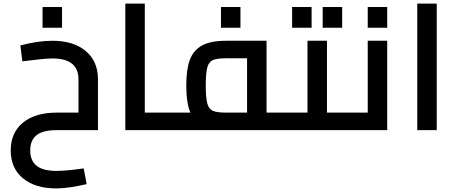

<svg xmlns="http://www.w3.org/2000/svg" viewBox="-20 -728 2555 1074"><path d="M149 114Q149 170 184.5 199Q220 228 297 228Q349 228 448 214L465 302Q360 326 295 326Q177 326 108.5 269.5Q40 213 40 113Q40 14 108.5 -42Q177 -98 297 -98H419V-284Q419 -401 274 -401Q248 -401 204.5 -396.5Q161 -392 105 -385L94 -474Q193 -500 273 -500Q390 -500 459 -443Q528 -386 528 -284V0H297Q219 0 184 28.5Q149 57 149 114ZM218 -689H327V-573H218Z M946 -49Q946 -24 942 -12Q938 0 926 0H681V-708H790V-98H926Q938 -98 942 -86Q946 -74 946 -49Z M1606 -49Q1606 -25 1601.5 -12.5Q1597 0 1586 0H926Q914 0 910 -12Q906 -24 906 -49Q906 -74 910 -86Q914 -98 926 -98H1045Q1022 -151 1022 -250Q1022 -340 1042 -393.5Q1062 -447 1110 -473.5Q1158 -500 1245 -500H1471V-98H1586Q1597 -98 1601.5 -85.5Q1606 -73 1606 -49ZM1245 -98H1362V-402H1245Q1194 -402 1171 -392Q1148 -382 1139.5 -350.5Q1131 -319 1131 -250Q1131 -181 1139.5 -149.5Q1148 -118 1171 -108Q1194 -98 1245 -98ZM1216 -689H1325V-573H1216Z M1943 -49Q1943 -24 1939 -12Q1935 0 1923 0H1586Q1574 0 1570 -12Q1566 -24 1566 -49Q1566 -74 1570 -86Q1574 -98 1586 -98H1700V-500H1809V-98H1923Q1935 -98 1939 -86Q1943 -74 1943 -49ZM1614 -689H1723V-573H1614ZM1785 -689H1894V-573H1785Z M2146 -500V0H1923Q1911 0 1907 -12Q1903 -24 1903 -49Q1903 -74 1907 -86Q1911 -98 1923 -98H2037V-500ZM2037 -689H2146V-573H2037Z M2314 -708H2423V0H2314Z"/></svg>

Font: Cairo SemiBold
Style: Regular
Weight: 600
Designer: Mohamed Gaber, Accademia di Belle Arti di Urbino and others
Foundry: Kief Type Foundry, Accademia di Belle Arti di Urbino and others
Version: Version 3.011